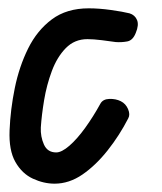

<svg xmlns="http://www.w3.org/2000/svg" viewBox="-20 -436 389 461"><path d="M111 5Q85 5 59 -7Q33 -19 17 -47Q1 -75 3 -123Q5 -173 15.5 -224.5Q26 -276 47.5 -319.5Q69 -363 104.5 -389.5Q140 -416 193 -416Q218 -416 246.5 -412Q275 -408 291 -404Q304 -400 309 -388Q314 -376 306 -357Q299 -339 285.5 -336.5Q272 -334 258 -335Q245 -337 224.5 -339.5Q204 -342 190 -342Q159 -342 138 -320.5Q117 -299 104.5 -265.5Q92 -232 86 -196Q80 -160 78 -130Q77 -108 85.5 -89Q94 -70 115 -70Q128 -70 146.5 -86Q165 -102 184.5 -129Q204 -156 221 -187Q227 -198 242.5 -198.5Q258 -199 270 -193Q282 -187 287.5 -174Q293 -161 288 -152Q267 -111 238.5 -75Q210 -39 178 -17Q146 5 111 5Z"/></svg>

Font: Edu NSW ACT Foundation Medium
Style: Regular
Weight: 500
Version: Version 1.003